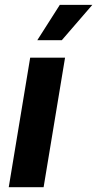

<svg xmlns="http://www.w3.org/2000/svg" viewBox="-20 -784 407 804"><path d="M16.6 0 106.4 -542.5H252.4L162.6 0ZM136.2 -615.7 230.5 -763.7H366.7L238.8 -615.7Z"/></svg>

Font: Inter 16pt
Style: Bold Italic
Weight: 700
Italic angle: -9.3988°
Version: Version 4.001;git-66647c0bb